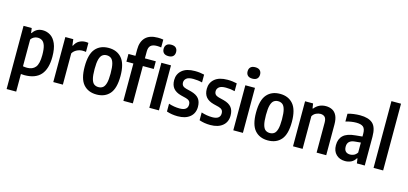

<svg xmlns="http://www.w3.org/2000/svg" viewBox="-80 -1421 4770 2245"><g transform="rotate(15 2304.5 -299.0)"><path d="M55 220V-545H154L162 -487H168Q184.5 -516 214.8 -534.8Q245 -553.5 287.5 -553.5Q337 -553.5 379.5 -527.2Q422 -501 448.2 -441.2Q474.5 -381.5 474.5 -282Q474.5 -135.5 410 -63Q345.5 9.5 212.5 9.5Q193 9.5 171 7V220ZM221.5 -82Q286.5 -82 321 -123.5Q355.5 -165 355.5 -271.5Q355.5 -346.5 342 -386Q328.5 -425.5 305.2 -440Q282 -454.5 252 -454.5Q229 -454.5 206.8 -443.2Q184.5 -432 171 -410.5V-86.5Q196 -82 221.5 -82Z M561 0V-545H657L666.5 -470H672.5Q693.5 -513.5 728.5 -532.8Q763.5 -552 804.5 -552Q814.5 -552 823.5 -551Q832.5 -550 839 -548.5V-439.5Q828.5 -441.5 818.2 -442.2Q808 -443 797.5 -443Q761.5 -443 728.2 -426Q695 -409 677 -378.5V0Z M1085 10Q984 10 926.2 -56Q868.5 -122 868.5 -270.5Q868.5 -421 926 -487.2Q983.5 -553.5 1085 -553.5Q1186.5 -553.5 1244.2 -486.2Q1302 -419 1302 -271.5Q1302 -122.5 1244.5 -56.2Q1187 10 1085 10ZM1085 -79.5Q1115.5 -79.5 1137.2 -95.2Q1159 -111 1170.8 -152Q1182.5 -193 1182.5 -269.5Q1182.5 -348 1170.8 -390.2Q1159 -432.5 1137 -448.5Q1115 -464.5 1085 -464.5Q1055 -464.5 1033.2 -448.5Q1011.5 -432.5 999.8 -391Q988 -349.5 988 -272.5Q988 -194.5 999.5 -152.8Q1011 -111 1032.8 -95.2Q1054.5 -79.5 1085 -79.5Z M1409.5 0V-452H1325V-545H1409.5V-621.5Q1409.5 -716 1459.2 -767Q1509 -818 1608.5 -818Q1624 -818 1641.8 -816.8Q1659.5 -815.5 1675 -812.5V-717.5Q1661.5 -719.5 1649.5 -720.8Q1637.5 -722 1623.5 -722Q1572 -722 1548 -699.8Q1524 -677.5 1524 -628V-545H1656V-452H1524V0Z M1723.5 0V-545H1840V0ZM1782 -641Q1744 -641 1725.2 -659.5Q1706.5 -678 1706.5 -710Q1706.5 -742 1725.2 -760.5Q1744 -779 1782 -779Q1820 -779 1838.8 -760.5Q1857.5 -742 1857.5 -710Q1857.5 -678 1838.8 -659.5Q1820 -641 1782 -641Z M2068.5 10Q1996 10 1934 -11.5V-106Q2000.5 -84 2066.5 -84Q2116 -84 2139.5 -102.5Q2163 -121 2163 -154.5Q2163 -183.5 2149 -198.2Q2135 -213 2107.5 -220.5L2043.5 -236.5Q1981 -253 1950.5 -290Q1920 -327 1920 -389Q1920 -462 1973.2 -507.8Q2026.5 -553.5 2128.5 -553.5Q2161 -553.5 2188.8 -550Q2216.5 -546.5 2242 -540.5V-446Q2190 -459.5 2134 -459.5Q2075 -459.5 2051 -438.8Q2027 -418 2027 -389.5Q2027 -364 2040.5 -349.2Q2054 -334.5 2082 -327L2145.5 -311Q2211 -293.5 2240.5 -256.8Q2270 -220 2270 -157.5Q2270 -79.5 2216.2 -34.8Q2162.5 10 2068.5 10Z M2463.5 10Q2391 10 2329 -11.5V-106Q2395.5 -84 2461.5 -84Q2511 -84 2534.5 -102.5Q2558 -121 2558 -154.5Q2558 -183.5 2544 -198.2Q2530 -213 2502.5 -220.5L2438.5 -236.5Q2376 -253 2345.5 -290Q2315 -327 2315 -389Q2315 -462 2368.2 -507.8Q2421.5 -553.5 2523.5 -553.5Q2556 -553.5 2583.8 -550Q2611.5 -546.5 2637 -540.5V-446Q2585 -459.5 2529 -459.5Q2470 -459.5 2446 -438.8Q2422 -418 2422 -389.5Q2422 -364 2435.5 -349.2Q2449 -334.5 2477 -327L2540.5 -311Q2606 -293.5 2635.5 -256.8Q2665 -220 2665 -157.5Q2665 -79.5 2611.2 -34.8Q2557.5 10 2463.5 10Z M2740 0V-545H2856.5V0ZM2798.5 -641Q2760.5 -641 2741.8 -659.5Q2723 -678 2723 -710Q2723 -742 2741.8 -760.5Q2760.5 -779 2798.5 -779Q2836.5 -779 2855.2 -760.5Q2874 -742 2874 -710Q2874 -678 2855.2 -659.5Q2836.5 -641 2798.5 -641Z M3159.5 10Q3058.5 10 3000.8 -56Q2943 -122 2943 -270.5Q2943 -421 3000.5 -487.2Q3058 -553.5 3159.5 -553.5Q3261 -553.5 3318.8 -486.2Q3376.5 -419 3376.5 -271.5Q3376.5 -122.5 3319 -56.2Q3261.5 10 3159.5 10ZM3159.5 -79.5Q3190 -79.5 3211.8 -95.2Q3233.5 -111 3245.2 -152Q3257 -193 3257 -269.5Q3257 -348 3245.2 -390.2Q3233.5 -432.5 3211.5 -448.5Q3189.5 -464.5 3159.5 -464.5Q3129.5 -464.5 3107.8 -448.5Q3086 -432.5 3074.2 -391Q3062.5 -349.5 3062.5 -272.5Q3062.5 -194.5 3074 -152.8Q3085.5 -111 3107.2 -95.2Q3129 -79.5 3159.5 -79.5Z M3463 0V-545H3560L3569 -486.5H3575Q3628.5 -553.5 3714.5 -553.5Q3757.5 -553.5 3791.5 -536.2Q3825.5 -519 3845.2 -478.8Q3865 -438.5 3865 -370.5V0H3748.5V-362Q3748.5 -412 3728.5 -430.8Q3708.5 -449.5 3676 -449.5Q3652 -449.5 3624.5 -437.2Q3597 -425 3579 -395.5V0Z M4094 9.5Q4027.5 9.5 3985.8 -31Q3944 -71.5 3944 -143.5Q3944 -219 3989.5 -261.5Q4035 -304 4136 -312.5L4218 -320.5V-354Q4218 -414 4191.8 -436.2Q4165.5 -458.5 4107 -458.5Q4079 -458.5 4045.5 -453.5Q4012 -448.5 3979.5 -438V-533Q4012 -543 4052 -548.2Q4092 -553.5 4127.5 -553.5Q4231 -553.5 4281.2 -508.5Q4331.5 -463.5 4331.5 -349V0H4236L4227.5 -58.5H4221.5Q4200.5 -22.5 4167.2 -6.5Q4134 9.5 4094 9.5ZM4058.5 -156.5Q4058.5 -117 4078 -98.2Q4097.5 -79.5 4132 -79.5Q4153.5 -79.5 4176.5 -89.5Q4199.5 -99.5 4218 -127V-247.5L4148 -241Q4058.5 -233 4058.5 -156.5Z M4438 0V-808H4554V0Z"/></g></svg>

Font: Encode Sans Condensed SemiBold
Style: Regular
Weight: 600
Width: 3
Designer: Multiple Designers
Foundry: Impallari Type
Version: Version 3.000; ttfautohint (v1.8.3) -l 8 -r 50 -G 200 -x 14 